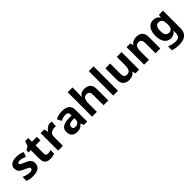

<svg xmlns="http://www.w3.org/2000/svg" viewBox="335 -2374 4227 4227"><g transform="rotate(-45 2449.0 -260.0)"><path d="M459 -162Q459 -79 400.5 -34.5Q342 10 226 10Q169 10 128 2.5Q87 -5 46 -22V-145Q90 -125 141 -112Q192 -99 231 -99Q275 -99 293.5 -112Q312 -125 312 -146Q312 -160 304.5 -171Q297 -182 272 -196Q247 -210 194 -232Q143 -254 110 -275.5Q77 -297 61 -327.5Q45 -358 45 -404Q45 -480 104 -518Q163 -556 261 -556Q312 -556 358 -546Q404 -536 453 -513L408 -406Q368 -423 332 -434.5Q296 -446 259 -446Q193 -446 193 -410Q193 -397 201.5 -386.5Q210 -376 234.5 -364Q259 -352 307 -332Q354 -313 388 -292.5Q422 -272 440.5 -241.5Q459 -211 459 -162Z M805 -109Q830 -109 853 -114Q876 -119 899 -126V-15Q875 -5 839.5 2.5Q804 10 762 10Q713 10 674.5 -6Q636 -22 613.5 -61.5Q591 -101 591 -171V-434H520V-497L602 -547L645 -662H740V-546H893V-434H740V-171Q740 -140 758 -124.5Q776 -109 805 -109Z M1314 -556Q1325 -556 1340 -555Q1355 -554 1364 -552L1353 -412Q1346 -414 1332.5 -415.5Q1319 -417 1309 -417Q1271 -417 1236 -403.5Q1201 -390 1179.5 -360Q1158 -330 1158 -278V0H1009V-546H1122L1144 -454H1151Q1175 -496 1217 -526Q1259 -556 1314 -556Z M1687 -557Q1797 -557 1855.5 -509.5Q1914 -462 1914 -364V0H1810L1781 -74H1777Q1742 -30 1703 -10Q1664 10 1596 10Q1523 10 1475 -32.5Q1427 -75 1427 -163Q1427 -250 1488 -291.5Q1549 -333 1671 -337L1766 -340V-364Q1766 -407 1743.5 -427Q1721 -447 1681 -447Q1641 -447 1603 -435.5Q1565 -424 1527 -407L1478 -508Q1522 -531 1575.5 -544Q1629 -557 1687 -557ZM1708 -251Q1636 -249 1608 -225Q1580 -201 1580 -162Q1580 -128 1600 -113.5Q1620 -99 1652 -99Q1700 -99 1733 -127.5Q1766 -156 1766 -208V-253Z M2216 -605Q2216 -565 2213.5 -528Q2211 -491 2209 -476H2217Q2243 -518 2284 -537Q2325 -556 2375 -556Q2464 -556 2517.5 -508.5Q2571 -461 2571 -356V0H2422V-319Q2422 -437 2334 -437Q2267 -437 2241.5 -390.5Q2216 -344 2216 -257V0H2067V-760H2216Z M2873 0H2724V-760H2873Z M3530 -546V0H3416L3396 -70H3388Q3362 -28 3316.5 -9Q3271 10 3220 10Q3132 10 3079 -37.5Q3026 -85 3026 -190V-546H3175V-227Q3175 -169 3196 -139Q3217 -109 3263 -109Q3331 -109 3356 -155.5Q3381 -202 3381 -289V-546Z M3996 -556Q4084 -556 4137 -508.5Q4190 -461 4190 -356V0H4041V-319Q4041 -378 4020 -407.5Q3999 -437 3953 -437Q3885 -437 3860 -390.5Q3835 -344 3835 -257V0H3686V-546H3800L3820 -476H3828Q3854 -518 3899.5 -537Q3945 -556 3996 -556Z M4520 -556Q4621 -556 4678 -476H4682L4694 -546H4820V1Q4820 118 4751 179Q4682 240 4547 240Q4489 240 4439.5 233Q4390 226 4343 208V89Q4444 131 4556 131Q4671 131 4671 7V-4Q4671 -21 4672.5 -39Q4674 -57 4675 -71H4671Q4643 -28 4604 -9Q4565 10 4516 10Q4419 10 4364.5 -64.5Q4310 -139 4310 -272Q4310 -406 4366 -481Q4422 -556 4520 -556ZM4567 -435Q4462 -435 4462 -270Q4462 -107 4569 -107Q4626 -107 4653.5 -139.5Q4681 -172 4681 -253V-271Q4681 -359 4654 -397Q4627 -435 4567 -435Z"/></g></svg>

Font: Noto Sans Bamum
Style: Bold
Weight: 700
Designer: Monotype Design Team
Foundry: Monotype Imaging Inc.
Version: Version 2.002; ttfautohint (v1.8.4.7-5d5b)